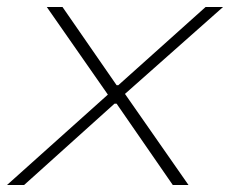

<svg xmlns="http://www.w3.org/2000/svg" viewBox="-27 -530 664 550"><path d="M-7 0 282 -259 107 -510H152L307 -286H312L562 -510H612L331 -261L513 0H468L307 -233H301L42 0Z"/></svg>

Font: Saira Expanded Thin
Style: Italic
Weight: 250
Width: 7
Italic angle: -12°
Designer: Hector Gatti with collaboration of the Omnibus-Type team
Foundry: Omnibus-Type
Version: Version 1.101